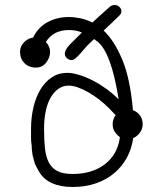

<svg xmlns="http://www.w3.org/2000/svg" viewBox="-20 -755 650 767"><path d="M421 -730Q429 -735 438 -735Q449 -735 457 -727.5Q465 -720 465 -709Q465 -701 457 -693Q440 -676 424.5 -661.5Q409 -647 394 -633Q435 -595 467.5 -519Q500 -443 511 -315Q524 -310 533 -301Q550 -284 550 -259Q550 -241 539.5 -226Q529 -211 512 -203Q506 -160 486.5 -124.5Q467 -89 436 -63Q405 -37 363 -22.5Q321 -8 270 -8Q222 -8 187.5 -23.5Q153 -39 135 -71L124 -91Q119 -100 115.5 -114.5Q112 -129 110 -136L107 -160Q107 -169 106.5 -173.5Q106 -178 105.5 -181.5Q105 -185 104.5 -190Q104 -195 104 -204V-241Q104 -287 114 -328Q124 -369 142.5 -399Q161 -429 187.5 -446.5Q214 -464 248 -464Q269 -464 295.5 -456Q322 -448 349.5 -434Q377 -420 403.5 -401Q430 -382 452 -360L454 -358Q424 -548 368 -590L356 -599L340 -584Q329 -574 319 -562Q309 -550 299.5 -539.5Q290 -529 281.5 -522Q273 -515 266 -515Q256 -515 247.5 -522.5Q239 -530 239 -540Q239 -557 259.5 -577.5Q280 -598 302 -620L307 -625Q286 -635 255 -635Q193 -635 163 -587Q180 -570 180 -548Q180 -525 164.5 -505Q149 -485 123 -485Q95 -485 77.5 -503Q60 -521 60 -548Q60 -569 75.5 -585.5Q91 -602 112 -605Q133 -647 171 -667Q209 -687 254 -687Q277 -687 301 -682Q325 -677 349 -665Q365 -680 383 -696Q401 -712 421 -730ZM459 -207Q445 -218 437.5 -230Q430 -242 430 -259Q430 -278 442 -295L414 -324Q397 -341 376.5 -357Q356 -373 334.5 -385.5Q313 -398 292 -405.5Q271 -413 255 -413Q231 -413 213 -400Q195 -387 182 -364.5Q169 -342 162.5 -310Q156 -278 156 -241Q156 -197 159.5 -163.5Q163 -130 174.5 -107Q186 -84 208.5 -72Q231 -60 270 -60Q348 -60 399 -99Q450 -138 459 -207Z"/></svg>

Font: Nelagoney
Style: Regular
Weight: 400
Designer: Kanati
Foundry: Kanati and Michael Everson
Version: Version 2.000